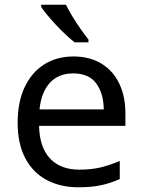

<svg xmlns="http://www.w3.org/2000/svg" viewBox="-20 -786 604 816"><path d="M292 -546Q361 -546 410.5 -516Q460 -486 486.5 -431.5Q513 -377 513 -304V-251H146Q148 -160 192.5 -112.5Q237 -65 317 -65Q368 -65 407.5 -74.5Q447 -84 489 -102V-25Q448 -7 408 1.5Q368 10 313 10Q237 10 178.5 -21Q120 -52 87.5 -113.5Q55 -175 55 -264Q55 -352 84.5 -415Q114 -478 167.5 -512Q221 -546 292 -546ZM291 -474Q228 -474 191.5 -433.5Q155 -393 148 -321H421Q420 -389 389 -431.5Q358 -474 291 -474ZM260 -766Q271 -744 287.5 -716.5Q304 -689 322.5 -663Q341 -637 356 -618V-606H297Q274 -624 245 -652.5Q216 -681 191.5 -709.5Q167 -738 155 -756V-766Z"/></svg>

Font: Noto Sans Syriac Eastern
Style: Regular
Weight: 400
Designer: Patrick Giasson and the Monotype Design Team
Foundry: Monotype Imaging Inc.
Version: Version 3.001; ttfautohint (v1.8.4.7-5d5b)